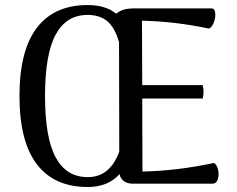

<svg xmlns="http://www.w3.org/2000/svg" viewBox="-20 -727 938 760"><path d="M827.1 -82Q838.9 -74.7 843.3 -54.7Q847.7 -34.7 842 -17.3Q836.4 0 821.8 0H504.9Q484.4 0 470.5 -10Q456.5 -20 453.1 -38.1Q408.7 13.2 327.1 13.2Q194.8 13.2 126 -76.7Q57.1 -166.5 57.1 -347.2Q57.1 -527.3 126 -617.2Q194.8 -707 327.1 -707Q397.9 -707 439.9 -672.9Q455.6 -685.1 471.9 -689.5Q488.3 -693.8 517.1 -693.8H816.9Q829.6 -693.8 831.8 -676.3Q834 -658.7 826.7 -638.9Q819.3 -619.1 807.1 -613.8Q674.8 -642.1 542 -645L543 -390.1H782.2Q789.1 -364.7 782.2 -336.9H543L543.9 -47.9Q680.7 -50.8 827.1 -82ZM327.1 -25.9Q415.5 -25.9 452.1 -127L451.2 -560.1Q434.6 -618.2 404.5 -643.1Q374.5 -668 327.1 -668Q242.7 -668 200.4 -590.1Q158.2 -512.2 158.2 -347.2Q158.2 -182.1 200.4 -104Q242.7 -25.9 327.1 -25.9Z"/></svg>

Font: Arima Madurai Medium
Style: Regular
Weight: 500
Designer: Joana Correia and Natanael Gama
Foundry: NDISCOVER
Version: Version 1.019;PS 001.019;hotconv 1.0.88;makeotf.lib2.5.64775